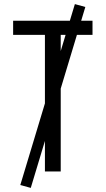

<svg xmlns="http://www.w3.org/2000/svg" viewBox="-20 -836 515 936"><path d="M199 0V-666H44V-735H431V-666H276V0ZM130 80 79 66 345 -816 396 -802Z"/></svg>

Font: Iosevka QP
Style: Regular
Weight: 400
Designer: Belleve Invis
Foundry: Belleve Invis
Version: Version 20.0.0; ttfautohint (v1.8.4)